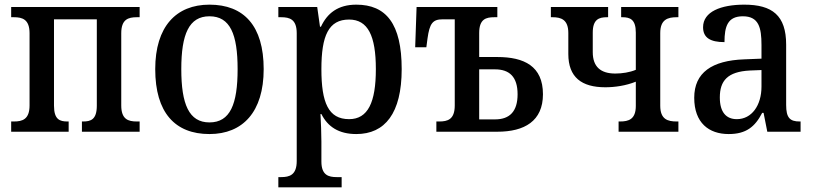

<svg xmlns="http://www.w3.org/2000/svg" viewBox="-20 -566 3498 825"><path d="M28 0H275V-44H270C237 -44 212 -52 212 -112V-483H396V-112C396 -52 370 -44 337 -44H332V0H580V-44H568C531 -44 501 -53 501 -113V-423C501 -483 531 -492 568 -492H580V-536H28V-492H40C76 -492 107 -483 107 -423V-113C107 -53 76 -44 40 -44H28Z M880 10C1023 10 1113 -85 1113 -269C1113 -455 1028 -546 880 -546C737 -546 647 -452 647 -269C647 -82 732 10 880 10ZM880 -40C792 -40 759 -118 759 -269C759 -419 792 -496 880 -496C969 -496 1001 -419 1001 -269C1001 -118 969 -40 880 -40Z M1176 239H1448V195H1427C1392 195 1361 187 1361 128V42C1361 8 1359 -42 1357 -76H1361C1388 -22 1435 10 1511 10C1634 10 1706 -79 1706 -269C1706 -464 1639 -546 1511 -546C1432 -546 1386 -509 1359 -451H1355L1343 -536H1176V-492H1188C1225 -492 1255 -483 1255 -423V126C1255 186 1224 195 1188 195H1176ZM1480 -54C1391 -54 1361 -125 1361 -269C1361 -413 1392 -482 1480 -482C1561 -482 1595 -412 1595 -269C1595 -126 1561 -54 1480 -54Z M1855 0H2117C2234 0 2313 -46 2313 -161C2313 -282 2232 -321 2117 -321H2039V-424C2039 -484 2068 -492 2104 -492H2117V-536H1770L1764 -363H1812L1817 -401C1826 -465 1839 -483 1882 -483H1934V-113C1934 -52 1903 -44 1867 -44H1855ZM2039 -53V-268H2107C2169 -268 2204 -236 2204 -161C2204 -87 2170 -53 2107 -53Z M2638 0H2895V-44H2888C2849 -44 2817 -53 2817 -112V-424C2817 -482 2849 -492 2888 -492H2895V-536H2649V-492H2654C2687 -492 2712 -483 2712 -426V-266C2686 -255 2653 -250 2624 -250C2561 -250 2527 -279 2527 -342V-426C2527 -483 2554 -492 2588 -492H2593V-536H2347V-492H2354C2391 -492 2422 -482 2422 -424V-334C2422 -234 2479 -191 2581 -191C2622 -191 2670 -198 2712 -215V-111C2712 -53 2681 -44 2644 -44H2638Z M3111 10C3186 10 3224 -21 3255 -81H3261L3277 0H3420V-44H3416C3374 -44 3358 -60 3358 -115V-374C3358 -500 3298 -546 3178 -546C3078 -546 3001 -516 3001 -449C3001 -404 3032 -385 3093 -385C3093 -453 3107 -496 3172 -496C3240 -496 3252 -448 3252 -373V-314L3178 -311C3039 -306 2963 -254 2963 -146C2963 -38 3026 10 3111 10ZM3146 -54C3101 -54 3073 -83 3073 -147C3073 -219 3106 -258 3202 -263L3252 -265V-194C3252 -113 3210 -54 3146 -54Z"/></svg>

Font: Noto Serif SemiCondensed Medium
Style: Regular
Weight: 500
Width: 4
Designer: Monotype Design Team
Foundry: Monotype Imaging Inc.
Version: Version 2.014